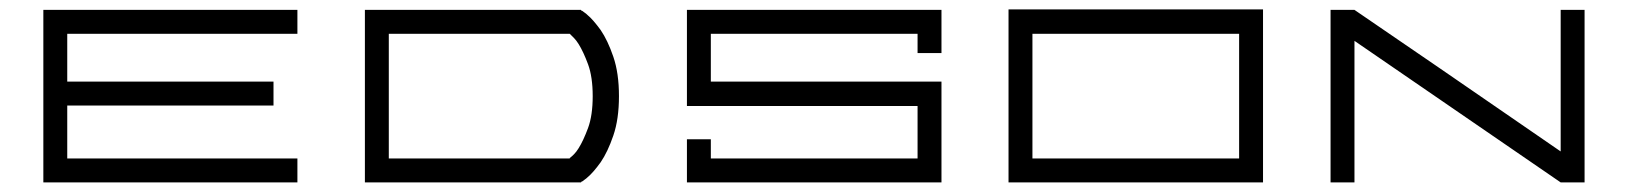

<svg xmlns="http://www.w3.org/2000/svg" viewBox="-20 -380 3392 400"><path d="M599.6 -309.6Q440.4 -309.6 120.1 -309.6Q120.1 -276.4 120.1 -210Q263.7 -210 549.8 -210Q549.8 -193.4 549.8 -160.2Q407.2 -160.2 120.1 -160.2Q120.1 -123 120.1 -49.8Q280.3 -49.8 599.6 -49.8Q599.6 -33.2 599.6 0Q440.4 0 120.1 0Q120.1 0 120.1 0Q103.5 0 70.3 0Q70.3 -120.1 70.3 -359.4Q86.9 -359.4 120.1 -359.4Q120.1 -359.4 120.1 -359.4Q280.3 -359.4 599.6 -359.4Q599.6 -347.7 599.6 -335Q599.6 -322.3 599.6 -309.6Z M1231.4 -317.4Q1246.1 -295.9 1257.8 -261.7Q1269.5 -227.5 1269.5 -179.7Q1269.5 -131.8 1257.8 -97.7Q1246.1 -63.5 1231.4 -42Q1223.6 -31.2 1216.8 -23.4Q1210 -15.6 1204.1 -10.7Q1201.2 -7.8 1198.2 -5.9Q1195.3 -3.9 1194.3 -2.9Q1193.4 -2 1192.4 -2Q1191.4 -1 1190.4 -1Q1190.4 0 1191.4 0Q1056.6 0 789.1 0Q772.5 0 740.2 0Q740.2 -120.1 740.2 -359.4Q756.8 -359.4 789.1 -359.4Q922.9 -359.4 1190.4 -359.4Q1190.4 -359.4 1190.4 -358.4Q1191.4 -358.4 1192.4 -357.4Q1193.4 -357.4 1194.3 -356.4Q1195.3 -355.5 1198.2 -353.5Q1201.2 -351.6 1204.1 -348.6Q1210 -343.8 1216.8 -335.9Q1223.6 -328.1 1231.4 -317.4ZM1185.5 -71.3Q1195.3 -86.9 1205.1 -113.3Q1214.8 -139.6 1214.8 -179.7Q1214.8 -219.7 1205.1 -246.1Q1195.3 -272.5 1185.5 -288.1Q1180.7 -295.9 1175.8 -300.8Q1170.9 -305.7 1167 -309.6Q1167 -309.6 1167 -309.6Q1166 -309.6 1166 -309.6Q1041 -309.6 790 -309.6Q790 -223.6 790 -49.8Q916 -49.8 1166 -49.8Q1167 -49.8 1167 -49.8Q1167 -49.8 1167 -50.8Q1170.9 -53.7 1175.8 -58.6Q1180.7 -63.5 1185.5 -71.3Z M1891.6 -359.4Q1908.2 -359.4 1941.4 -359.4Q1941.4 -342.8 1941.4 -309.6Q1941.4 -295.9 1941.4 -269.5Q1924.8 -269.5 1891.6 -269.5Q1891.6 -283.2 1891.6 -309.6Q1748 -309.6 1460.9 -309.6Q1460.9 -276.4 1460.9 -210Q1604.5 -210 1891.6 -210Q1894.5 -210 1901.4 -210Q1915 -210 1941.4 -210Q1941.4 -156.2 1941.4 -49.8Q1941.4 -33.2 1941.4 0Q1924.8 0 1891.6 0Q1748 0 1460.9 0Q1444.3 0 1411.1 0Q1411.1 -16.6 1411.1 -49.8Q1411.1 -62.5 1411.1 -89.8Q1427.7 -89.8 1460.9 -89.8Q1460.9 -76.2 1460.9 -49.8Q1604.5 -49.8 1891.6 -49.8Q1891.6 -85.9 1891.6 -159.2Q1748 -159.2 1460.9 -159.2Q1444.3 -159.2 1411.1 -159.2Q1411.1 -226.6 1411.1 -359.4Q1427.7 -359.4 1460.9 -359.4Q1568.4 -359.4 1676.8 -359.4Q1784.2 -359.4 1891.6 -359.4Z M2561.5 -360.4Q2578.1 -360.4 2611.3 -360.4Q2611.3 -240.2 2611.3 0Q2434.6 0 2081.1 0Q2081.1 -120.1 2081.1 -360.4Q2201.2 -360.4 2321.3 -360.4Q2441.4 -360.4 2561.5 -360.4ZM2561.5 -49.8Q2561.5 -136.7 2561.5 -309.6Q2418 -309.6 2130.9 -309.6Q2130.9 -223.6 2130.9 -49.8Q2239.3 -49.8 2346.7 -49.8Q2454.1 -49.8 2561.5 -49.8Z M3231.4 -359.4Q3248 -359.4 3281.2 -359.4Q3281.2 -239.3 3281.2 0Q3264.6 0 3231.4 0Q3231.4 0 3231.4 0Q3088.9 -97.7 2801.8 -294.9Q2801.8 -196.3 2801.8 0Q2785.2 0 2752 0Q2752 -119.1 2752 -359.4Q2768.6 -359.4 2801.8 -359.4Q2945.3 -261.7 3231.4 -64.5Q3231.4 -138.7 3231.4 -211.9Q3231.4 -286.1 3231.4 -359.4Z"/></svg>

Font: Tsing
Style: Bold
Weight: 400
Designer: iepn
Foundry: Jiangxue academy
Version: Version 1.0